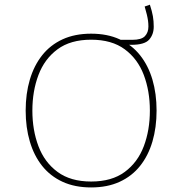

<svg xmlns="http://www.w3.org/2000/svg" viewBox="-20 -800 783 825"><path d="M624 -779.8 601.6 -772Q607.4 -752.4 610.8 -738Q614.3 -723.6 616 -711.4Q617.7 -699.2 617.7 -686Q617.7 -660.6 602.8 -644.8Q587.9 -628.9 548.8 -628.9H485.8V-607.4H543.9Q601.6 -607.4 621.1 -629.9Q640.6 -652.3 640.6 -685.5Q640.6 -709 637 -730.2Q633.3 -751.5 624 -779.8ZM371.6 -655.3Q301.8 -655.3 249 -631.1Q196.3 -606.9 161.1 -562.5Q126 -518.1 108.2 -457.8Q90.3 -397.5 90.3 -324.7Q90.3 -252.4 108.2 -191.9Q126 -131.3 161.1 -87.2Q196.3 -43 249 -18.8Q301.8 5.4 371.6 5.4Q441.4 5.4 494.1 -18.8Q546.9 -43 582 -87.2Q617.2 -131.3 635 -191.9Q652.8 -252.4 652.8 -324.7Q652.8 -397.5 635 -457.8Q617.2 -518.1 582 -562.5Q546.9 -606.9 494.1 -631.1Q441.4 -655.3 371.6 -655.3ZM371.6 -629.4Q460.4 -629.4 516.1 -588.1Q571.8 -546.9 597.9 -477.8Q624 -408.7 624 -324.7Q624 -240.7 597.9 -171.6Q571.8 -102.5 516.1 -61.3Q460.4 -20 371.6 -20Q283.2 -20 227.3 -61.3Q171.4 -102.5 145.3 -171.6Q119.1 -240.7 119.1 -324.7Q119.1 -408.7 145.3 -477.8Q171.4 -546.9 227.1 -588.1Q282.7 -629.4 371.6 -629.4Z"/></svg>

Font: Estedad-FD VF
Style: Regular
Weight: 100
Designer: Amin Abedi
Version: Version 7.3